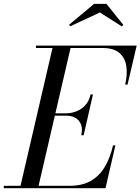

<svg xmlns="http://www.w3.org/2000/svg" viewBox="-65 -990 739 1010"><path d="M40 0 214 -750H309L135 0ZM-45 0V-12.5H300Q368.5 -12.5 414 -39.2Q459.5 -66 487.2 -113.8Q515 -161.5 529.5 -225H542L490 0ZM362.5 -278.5Q370 -312 361.2 -335Q352.5 -358 332 -369.8Q311.5 -381.5 283 -381.5H212V-394H283Q311.5 -394 338.2 -404.8Q365 -415.5 384.5 -437.5Q404 -459.5 411.5 -493H424L375 -278.5ZM593.5 -545Q606 -598.5 599.5 -642.2Q593 -686 562.8 -711.8Q532.5 -737.5 474 -737.5H124V-750H654L606 -545ZM305 -852 298 -859.5 430 -969.5H495L583.5 -859.5L576 -851L460.5 -924.5Z"/></svg>

Font: Bodoni Moda 18pt
Style: Italic
Weight: 400
Italic angle: -13°
Designer: Owen Earl
Foundry: indestructible type
Version: Version 2.005